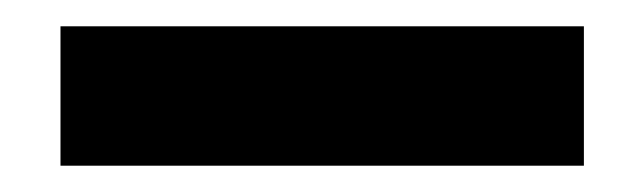

<svg xmlns="http://www.w3.org/2000/svg" viewBox="-20 -12 490 146"><path d="M26 114V8H424V114Z"/></svg>

Font: Inconsolata SemiCondensed Black
Style: Regular
Weight: 900
Width: 4
Monospace: yes
Designer: Raph Levien, Cyreal, Brenton Simpson
Foundry: Raph Levien, Cyreal, Google
Version: Version 3.001; ttfautohint (v1.8.2.53-6de2)